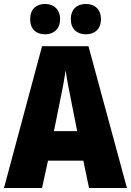

<svg xmlns="http://www.w3.org/2000/svg" viewBox="-20 -948 660 968"><path d="M132 -851C132 -802 162 -775 207 -775C252 -775 283 -803 283 -851C283 -900 252 -928 207 -928C162 -928 132 -901 132 -851ZM337 -851C337 -803 367 -775 413 -775C459 -775 489 -803 489 -851C489 -900 459 -928 413 -928C368 -928 337 -901 337 -851ZM429 0H620L426 -715H192L0 0H192L222 -138H400ZM340 -434 369 -287H252L282 -436C293 -487 305 -551 311 -592C317 -549 330 -483 340 -434Z"/></svg>

Font: Noto Sans Georgian Condensed Black
Style: Regular
Weight: 900
Width: 3
Designer: Monotype Design Team, Akaki Razmadze
Foundry: Google LLC
Version: Version 2.005